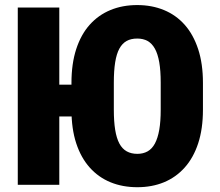

<svg xmlns="http://www.w3.org/2000/svg" viewBox="-20 -741 884 770"><path d="M217.8 -710.9V0H51.3V-710.9ZM313.5 -401.4V-273.9H133.8V-401.4ZM793.9 -408.7V-301.3Q793.9 -224.6 774.9 -166.5Q755.9 -108.4 720.7 -69.1Q685.5 -29.8 637.5 -10Q589.4 9.8 530.8 9.8Q471.7 9.8 423.3 -10Q375 -29.8 339.8 -69.1Q304.7 -108.4 285.6 -166.5Q266.6 -224.6 266.6 -301.3V-408.7Q266.6 -485.4 285.6 -543.9Q304.7 -602.5 339.6 -641.6Q374.5 -680.7 422.9 -700.7Q471.2 -720.7 530.3 -720.7Q588.9 -720.7 637.5 -700.7Q686 -680.7 720.7 -641.6Q755.4 -602.5 774.7 -543.9Q793.9 -485.4 793.9 -408.7ZM624.5 -301.3V-409.7Q624.5 -457.5 618.7 -491.2Q612.8 -524.9 601.1 -545.9Q589.4 -566.9 571.8 -576.7Q554.2 -586.4 530.3 -586.4Q505.4 -586.4 487.8 -576.7Q470.2 -566.9 458.7 -545.9Q447.3 -524.9 441.9 -491.2Q436.5 -457.5 436.5 -409.7V-301.3Q436.5 -253.9 441.9 -220.5Q447.3 -187 458.7 -165.5Q470.2 -144 488.3 -134Q506.3 -124 530.8 -124Q554.2 -124 572 -134Q589.8 -144 601.3 -165.5Q612.8 -187 618.7 -220.5Q624.5 -253.9 624.5 -301.3Z"/></svg>

Font: Roboto Condensed Black
Style: Regular
Weight: 900
Designer: Christian Robertson
Foundry: Google
Version: Version 3.008; 2023